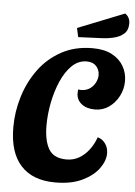

<svg xmlns="http://www.w3.org/2000/svg" viewBox="-59 -916 691 981"><g transform="rotate(5 286.0 -425.5)"><path d="M261 20Q146 20 85 -46.5Q24 -113 24 -243Q24 -323 48 -401Q72 -479 118.5 -542Q165 -605 234 -642.5Q303 -680 393 -680Q453 -680 492.5 -659Q532 -638 552 -603Q572 -568 572 -527Q572 -485 553 -449Q534 -413 502.5 -391Q471 -369 431 -369Q388 -369 362 -390Q336 -411 336 -444Q336 -457 338 -464Q342 -463 345.5 -462.5Q349 -462 353 -462Q381 -463 399 -476.5Q417 -490 426 -509Q435 -528 435 -545Q435 -572 418 -591Q401 -610 369 -610Q326 -610 293 -578Q260 -546 237.5 -494Q215 -442 203.5 -382.5Q192 -323 192 -267Q192 -189 217.5 -145.5Q243 -102 309 -102Q345 -102 374.5 -119.5Q404 -137 425.5 -166.5Q447 -196 458 -229Q483 -222 498 -200.5Q513 -179 513 -151Q513 -113 484.5 -73.5Q456 -34 400 -7Q344 20 261 20ZM314 -730 304 -776 543 -871Q568 -854 568 -822Q568 -787 547.5 -769Q527 -751 495.5 -743.5Q464 -736 431 -735Z"/></g></svg>

Font: Sansita Swashed SemiBold
Style: Regular
Weight: 600
Designer: Pablo Cosgaya
Foundry: Omnibus-Type
Version: Version 1.003; ttfautohint (v1.8.3)